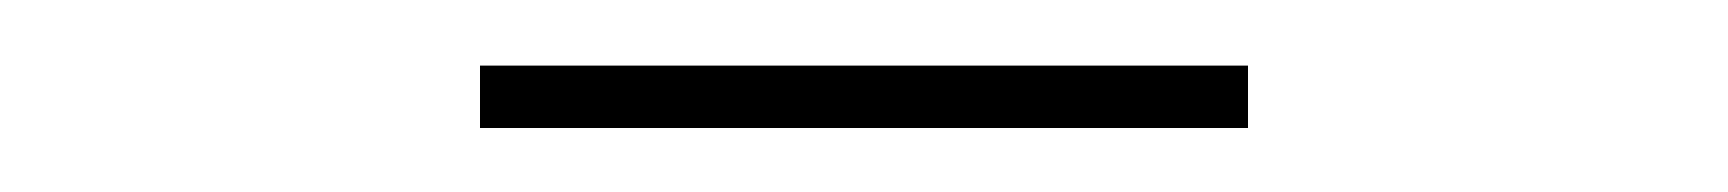

<svg xmlns="http://www.w3.org/2000/svg" viewBox="-20 -890 540 60"><path d="M130 -850V-869.5H370V-850Z"/></svg>

Font: Bodoni Moda SC
Style: Regular
Weight: 400
Designer: Owen Earl
Foundry: indestructible type
Version: Version 2.005